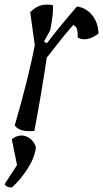

<svg xmlns="http://www.w3.org/2000/svg" viewBox="-39 -568 447 833"><path d="M152 -388 164 -380Q219 -452 295 -540Q336 -534 362 -500.5Q388 -467 388 -422Q337 -384 298 -405Q301 -451 279 -460Q230 -404 164 -318Q137 -140 110 0Q45 6 25 -24Q85 -231 112 -372L92 -515Q114 -537 136 -544Q158 -551 190 -546Q195 -522 179 -437ZM35 148 12 36Q44 12 74 23.5Q104 35 117 70Q112 115 81 163.5Q50 212 13 245Q-9 247 -19 231Z"/></svg>

Font: Tillana
Style: Regular
Weight: 400
Designer: Lipi Raval (Devanagari, Latin), Jonny Pinhorn (Latin)
Foundry: Indian Type Foundry
Version: Version 2.003;PS 1.0;hotconv 1.0.79;makeotf.lib2.5.61930; tt